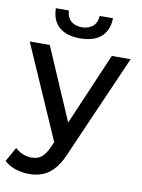

<svg xmlns="http://www.w3.org/2000/svg" viewBox="-115 -809 795 1076"><g transform="rotate(10 282.0 -270.5)"><path d="M116 -532H2L235 0L222 29C197 86 170 107 125 107C90 107 56 93 31 69L-15 151C19 183 73 200 125 200C210 200 274 165 322 48L576 -532H469L293 -122ZM276 -598C378 -598 437 -647 439 -741H363C362 -692 328 -661 275 -661C222 -661 189 -692 188 -741H114C115 -647 174 -598 276 -598Z"/></g></svg>

Font: Montserrat-Alt1 SemBd
Style: Regular
Weight: 600
Designer: Differentunic
Foundry: Differentunic
Version: Version 7.222